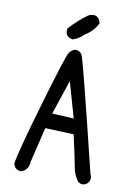

<svg xmlns="http://www.w3.org/2000/svg" viewBox="-95 -908 689 986"><g transform="rotate(10 250.0 -415.0)"><path d="M227 -706Q190 -712 190 -744L191 -757Q235 -805 286 -842Q300 -848 312 -848Q340 -848 349 -811Q328 -768 283 -741Q259 -716 227 -706ZM406 18Q393 18 381 8Q358 -26 353 -56.5Q348 -87 317 -227L168 -233L124 -50Q122 -3 81 7Q49 4 43 -27Q50 -83 129 -352.5Q208 -622 220 -635Q236 -656 253 -656Q274 -656 285.5 -636.5Q297 -617 437 -42Q443 -30 443 -20Q443 -6 432 7Q419 18 406 18ZM303 -307 250 -493 190 -313Z"/></g></svg>

Font: Xiaolai SC
Style: Regular
Weight: 400
Designer: Nozomi Seto 瀬戸のぞみ
Version: Version 3.11;December 4, 2020;FontCreator 13.0.0.2613 64-bit